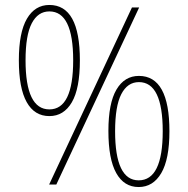

<svg xmlns="http://www.w3.org/2000/svg" viewBox="-20 -810 759 774"><path d="M179 -342Q119 -342 87.5 -398.5Q56 -455 56 -567Q56 -679 88.5 -734.5Q121 -790 179 -790Q302 -790 302 -567Q302 -453 269.5 -397.5Q237 -342 179 -342ZM178 -66 512 -780H541L207 -66ZM179 -369Q275 -369 275 -567Q275 -764 179 -764Q133 -764 108 -716Q83 -668 83 -567Q83 -369 179 -369ZM539 -56Q480 -56 448.5 -112.5Q417 -169 417 -282Q417 -394 449.5 -449Q482 -504 540 -504Q663 -504 663 -281Q663 -168 630 -112Q597 -56 539 -56ZM539 -83Q636 -83 636 -281Q636 -479 540 -479Q494 -479 469 -430.5Q444 -382 444 -281Q444 -83 539 -83Z"/></svg>

Font: Noto Sans Malayalam UI SemiCondensed Thin
Style: Regular
Weight: 100
Width: 4
Designer: Jelle Bosma - Monotype Design Team
Foundry: Monotype Imaging Inc.
Version: Version 2.104; ttfautohint (v1.8.4.7-5d5b)